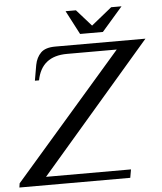

<svg xmlns="http://www.w3.org/2000/svg" viewBox="-78 -874 779 923"><g transform="rotate(-5 311.0 -412.5)"><path d="M-19 -20 502 -620H262Q139 -620 117 -505H97L110 -580Q117 -616 139 -638Q161 -660 209 -660H644L110 -40H520L513 0H-22ZM333 -710 273 -825H323L394 -745L493 -825H543L443 -710Z"/></g></svg>

Font: Philosopher
Style: Italic
Weight: 400
Italic angle: -10°
Designer: Jovanny Lemonad
Foundry: Jovanny Lemonad
Version: Version 2.000